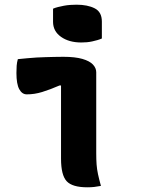

<svg xmlns="http://www.w3.org/2000/svg" viewBox="-20 -792 640 818"><path d="M240 -116Q240 -139 240 -169.5Q240 -200 240 -233.5Q240 -267 240 -301.5Q240 -336 240 -368.5Q240 -401 240 -428H234Q213 -419 194.5 -412Q176 -405 159.5 -400Q143 -395 127 -392.5Q111 -390 94 -390Q74 -390 62 -412Q50 -434 50 -481Q50 -498 51 -512Q52 -526 56 -540Q78 -542 97.5 -544Q117 -546 136 -547Q155 -548 173.5 -548.5Q192 -549 211 -549.5Q230 -550 250 -550Q300 -550 331 -541Q362 -532 376 -517Q390 -502 390 -484Q390 -434 390 -387Q390 -340 390 -296.5Q390 -253 390 -213.5Q390 -174 390 -139Q390 -112 391.5 -91.5Q393 -71 397.5 -50Q402 -29 410 0Q395 3 381.5 4.5Q368 6 352 6Q288 6 264 -20Q240 -46 240 -116ZM206 -755Q215 -759 227 -762Q239 -765 252 -767.5Q265 -770 279 -771Q293 -772 306 -772Q353 -772 383.5 -756.5Q414 -741 414 -700V-628Q405 -624 394.5 -621Q384 -618 372.5 -615.5Q361 -613 349.5 -612Q338 -611 326 -611Q274 -611 240 -635Q206 -659 206 -699Z"/></svg>

Font: Recursive Monospace Casual ExtraBold
Style: Regular
Weight: 800
Version: Version 1.047